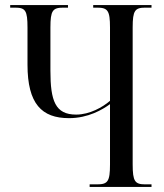

<svg xmlns="http://www.w3.org/2000/svg" viewBox="-20 -734 643 754"><path d="M332 0H575V-10H551C510 -10 501 -21 501 -89V-626C501 -693 510 -704 551 -704H575V-714H346V-704H361C403 -704 412 -693 412 -626V-338C383 -313 332 -284 279 -284C197 -284 178 -338 178 -456V-626C178 -693 187 -704 229 -704H247V-714H20V-704H39C80 -704 88 -693 88 -625V-480C88 -326 144 -270 251 -270C327 -270 383 -304 412 -325V-88C412 -21 403 -10 361 -10H332Z"/></svg>

Font: Noto Serif Display ExtraCondensed
Style: Regular
Weight: 400
Width: 2
Designer: Monotype Design Team
Foundry: Monotype Imaging Inc.
Version: Version 2.009